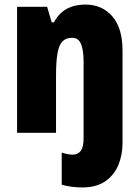

<svg xmlns="http://www.w3.org/2000/svg" viewBox="-20 -583 611 843"><path d="M341 240Q320 240 295.5 237Q271 234 251 228V87Q278 96 300 96Q322 96 334.5 79.5Q347 63 347 24V-312Q347 -364 335.5 -390.5Q324 -417 297 -417Q271 -417 255.5 -402.5Q240 -388 233 -352Q226 -316 226 -250V0H55V-553H187L207 -485H217Q238 -525 273 -544Q308 -563 354 -563Q428 -563 473 -511.5Q518 -460 518 -360V45Q518 96 500 140.5Q482 185 443 212.5Q404 240 341 240Z"/></svg>

Font: Noto Sans Lao Condensed Black
Style: Regular
Weight: 900
Width: 3
Designer: Monotype Design Team
Foundry: Monotype Imaging Inc.
Version: Version 2.003; ttfautohint (v1.8.4.7-5d5b)